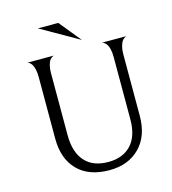

<svg xmlns="http://www.w3.org/2000/svg" viewBox="-125 -960 962 1074"><g transform="rotate(-15 356.0 -423.0)"><path d="M194 -858H312L415 -732ZM618 -595V-239Q618 -121 552 -54.5Q486 12 377 12Q258 12 193 -54Q128 -120 128 -237V-595Q128 -620 123.5 -639Q119 -658 113 -667Q107 -676 101 -681Q95 -686 90 -687L86 -688H242Q240 -688 237.5 -687Q235 -686 227.5 -681Q220 -676 214.5 -667Q209 -658 204.5 -640Q200 -622 200 -598V-237Q200 -140 246.5 -87Q293 -34 383 -34Q466 -34 514 -84.5Q562 -135 562 -234V-595Q562 -620 557.5 -639Q553 -658 546.5 -667Q540 -676 533.5 -681Q527 -686 522 -687L518 -688H662Q660 -688 657 -687Q654 -686 646.5 -680.5Q639 -675 633.5 -666Q628 -657 623 -638.5Q618 -620 618 -595Z"/></g></svg>

Font: Bellefair
Style: Regular
Weight: 400
Designer: Nick Shinn, Liron Lavi Turkenic
Foundry: Shinntype
Version: Version 1.003;PS 001.003;hotconv 1.0.88;makeotf.lib2.5.64775